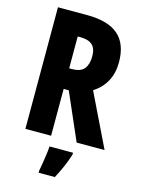

<svg xmlns="http://www.w3.org/2000/svg" viewBox="-136 -791 803 1089"><g transform="rotate(15 265.0 -246.5)"><path d="M236 -714Q360 -714 420 -661.5Q480 -609 480 -502Q480 -438 454 -390Q428 -342 379 -311L530 0H366L246 -275H216V0H65V-714ZM231 -583H216V-396H233Q283 -396 304 -422Q325 -448 325 -495Q325 -542 301.5 -562.5Q278 -583 231 -583ZM361 72Q349 110 332.5 148Q316 186 297 221H202V208Q206 190 210 163.5Q214 137 218 109.5Q222 82 223 61H361Z"/></g></svg>

Font: Noto Sans Gujarati ExtraCondensed ExtraBold
Style: Regular
Weight: 800
Width: 2
Designer: Jelle Bosma - Monotype Design Team, Universal Thirst
Foundry: Monotype Imaging Inc.
Version: Version 2.106; ttfautohint (v1.8.4.7-5d5b)